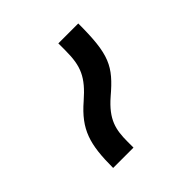

<svg xmlns="http://www.w3.org/2000/svg" viewBox="-80 -872 327 327"><g transform="rotate(-45 83.0 -709.0)"><path d="M17 -601H66V-615C66 -644 70 -664 100 -690C140 -724 149 -742 149 -817H101V-800C101 -762 93 -744 62 -717C25 -685 17 -658 17 -601Z"/></g></svg>

Font: Noto Sans Armenian ExtraCondensed Light
Style: Regular
Weight: 300
Width: 2
Designer: Monotype Design Team
Foundry: Monotype Imaging Inc.
Version: Version 2.008